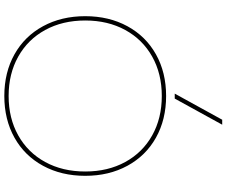

<svg xmlns="http://www.w3.org/2000/svg" viewBox="-100 -940 1050 890"><g transform="rotate(90 425.0 -495.0)"><path d="M55 -365Q55 -475 101.5 -560.5Q148 -646 232 -693Q316 -740 425 -740Q534 -740 618 -693Q702 -646 748.5 -560.5Q795 -475 795 -365Q795 -255 748.5 -169.5Q702 -84 618 -37Q534 10 425 10Q316 10 232 -37Q148 -84 101.5 -169.5Q55 -255 55 -365ZM425 -10Q528 -10 607.5 -54.5Q687 -99 731 -179.5Q775 -260 775 -365Q775 -470 731 -550.5Q687 -631 607.5 -675.5Q528 -720 425 -720Q322 -720 242.5 -675.5Q163 -631 119 -550.5Q75 -470 75 -365Q75 -260 119 -179.5Q163 -99 242.5 -54.5Q322 -10 425 -10ZM414 -780 535 -1000H558L437 -780Z"/></g></svg>

Font: Enso Thin
Style: Regular
Weight: 100
Designer: Coji Morishita
Foundry: UNDERFOREST DESIGN
Version: Version 1.000